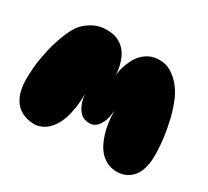

<svg xmlns="http://www.w3.org/2000/svg" viewBox="-142 -944 1271 1175"><g transform="rotate(30 493.5 -356.0)"><path d="M312 -716Q356 -716 386.5 -701.5Q417 -687 437 -664.5Q457 -642 468 -615.5Q479 -589 484.5 -565.5Q490 -542 491 -524.5Q492 -507 492 -503Q493 -510 496 -528.5Q499 -547 507 -571Q515 -595 528 -621Q541 -647 561.5 -668.5Q582 -690 611 -704Q640 -718 680 -718Q729 -718 765.5 -694Q802 -670 826 -641Q854 -608 874 -565Q901 -502 915.5 -439.5Q930 -377 937 -326Q945 -266 946 -211Q947 -169 941.5 -137Q936 -105 926 -82Q916 -59 902.5 -43.5Q889 -28 874 -18Q840 5 796 6Q757 6 727.5 -7.5Q698 -21 676.5 -43.5Q655 -66 640.5 -94.5Q626 -123 617 -153Q595 -223 594 -312Q589 -253 573.5 -223Q558 -193 541 -181Q521 -166 497 -168Q458 -168 436 -190.5Q414 -213 403 -241Q390 -273 387 -314Q387 -253 379.5 -206.5Q372 -160 360 -126.5Q348 -93 332.5 -70Q317 -47 301 -32Q263 2 215 6Q177 6 149.5 -3Q122 -12 102 -26.5Q82 -41 69 -60Q56 -79 48 -99Q30 -146 30 -205Q30 -286 41.5 -353.5Q53 -421 67 -470Q84 -527 105 -573Q131 -633 167 -662.5Q203 -692 235 -704Q273 -718 312 -716Z"/></g></svg>

Font: Sniglet
Style: ExtraBold
Weight: 800
Version: Version 2.000; ttfautohint (v0.95) -l 8 -r 50 -G 200 -x 14 -